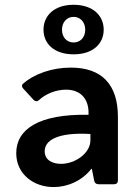

<svg xmlns="http://www.w3.org/2000/svg" viewBox="-20 -759 568 791"><path d="M283.2 -535.2C363.3 -535.2 407.2 -579.1 407.2 -636.7C407.2 -694.3 363.3 -739.3 283.2 -739.3C203.1 -739.3 159.2 -694.3 159.2 -636.7C159.2 -579.1 203.1 -535.2 283.2 -535.2ZM283.2 -689.5C310.5 -689.5 331.1 -668 331.1 -636.7C331.1 -604.5 310.5 -584 283.2 -584C255.9 -584 235.4 -604.5 235.4 -636.7C235.4 -668 255.9 -689.5 283.2 -689.5ZM271.5 -480.5C195.3 -480.5 121.1 -455.1 75.2 -414.1C68.4 -408.2 69.3 -400.4 76.2 -393.6L118.2 -347.7C125 -340.8 132.8 -339.8 140.6 -346.7C168 -372.1 210 -389.6 252 -389.6C313.5 -389.6 346.7 -349.6 344.7 -290V-286.1C139.6 -290 46.9 -226.6 46.9 -127.9C46.9 -42 118.2 11.7 201.2 11.7C258.8 11.7 318.4 -14.6 356.4 -63.5H358.4L368.2 -13.7C370.1 -4.9 377 0 385.7 0H450.2C460 0 465.8 -5.9 465.8 -15.6V-277.3C465.8 -411.1 399.4 -480.5 271.5 -480.5ZM231.4 -84C197.3 -84 164.1 -98.6 164.1 -135.7C164.1 -179.7 213.9 -214.8 352.5 -207V-181.6C352.5 -127 289.1 -84 231.4 -84Z"/></svg>

Font: Ed Sans Neue SemiBold
Style: Regular
Weight: 600
Designer: Stephen Hutchings
Version: Version 1.004;PS 001.004;hotconv 1.0.88;makeotf.lib2.5.64775